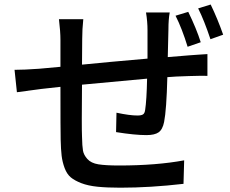

<svg xmlns="http://www.w3.org/2000/svg" viewBox="-20 -831 1040 870"><path d="M889.6 -639.6 830.1 -619.1Q804.7 -702.1 775.4 -759.8L833 -777.3Q870.1 -701.2 889.6 -639.6ZM641.6 -774.4H749Q743.2 -743.2 743.2 -697.3Q741.2 -611.3 740.2 -572.3Q816.4 -579.1 835 -580.1Q844.7 -581.1 875 -583Q905.3 -585 919.9 -585.9V-487.3Q897.5 -488.3 835 -486.3Q769.5 -484.4 738.3 -481.4Q734.4 -332 723.6 -278.3Q716.8 -244.1 698.7 -231.4Q680.7 -218.8 643.6 -218.8Q590.8 -218.8 505.9 -232.4L507.8 -320.3Q567.4 -307.6 602.5 -307.6Q620.1 -307.6 627.9 -312.5Q635.7 -317.4 637.7 -333Q644.5 -377 646.5 -474.6Q608.4 -471.7 351.6 -447.3Q349.6 -252.9 351.6 -212.9Q352.5 -168 356 -148.4Q359.4 -128.9 376 -110.4Q392.6 -91.8 425.8 -86.4Q459 -81.1 519.5 -81.1Q688.5 -81.1 814.5 -104.5L811.5 2Q660.2 19.5 525.4 19.5Q464.8 19.5 421.9 15.1Q378.9 10.7 348.6 -1Q318.4 -12.7 300.8 -27.3Q283.2 -42 272.9 -69.3Q262.7 -96.7 259.3 -125Q255.9 -153.3 254.9 -198.2Q253.9 -240.2 253.9 -437.5Q181.6 -429.7 165 -427.7Q104.5 -419.9 56.6 -413.1L45.9 -514.6Q88.9 -514.6 157.2 -519.5Q208 -524.4 253.9 -528.3V-649.4Q253.9 -687.5 247.1 -744.1H357.4Q352.5 -698.2 352.5 -654.3Q352.5 -585 351.6 -538.1Q467.8 -549.8 648.4 -565.4V-693.4Q648.4 -733.4 641.6 -774.4ZM877.9 -793 934.6 -810.5Q965.8 -746.1 991.2 -673.8L933.6 -653.3Q905.3 -738.3 877.9 -793Z"/></svg>

Font: GenEi Gothic M SemiBold
Style: Regular
Weight: 500
Designer: o_tamon (Modified); [Source Han Sans]
Ryoko NISHIZUKA  (kana & ideographs); Paul D. Hunt (Latin, Greek & Cyrillic); Wenl
Version: Version 1.1a;Original Version 1.004